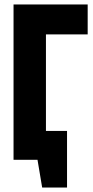

<svg xmlns="http://www.w3.org/2000/svg" viewBox="-20 -720 419 865"><path d="M98 -130V0H149L170 125H282V-130ZM41 0H187V-565H375V-700H41Z"/></svg>

Font: Advent Pro ExtraBold
Style: Regular
Weight: 800
Designer: VivaRado, Andreas Kalpakidis
Foundry: VivaRado, Andreas Kalpakidis
Version: Version 3.000